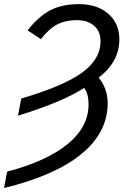

<svg xmlns="http://www.w3.org/2000/svg" viewBox="-54 -719 619 947"><path d="M-34.2 208.5 -18.6 127.4Q175.3 76.7 279.1 -8.1Q382.8 -92.8 382.8 -204.1Q382.8 -257.8 360.8 -285.6Q260.3 -218.3 34.7 -148.4L50.8 -232.9Q259.3 -294.4 350.6 -360.6Q441.9 -426.8 441.9 -515.6Q441.9 -563.5 410.6 -591.6Q379.4 -619.6 324.2 -619.6Q269.5 -619.6 228.5 -598.6Q187.5 -577.6 147.9 -525.9L82 -569.3Q137.7 -639.6 195.6 -669.2Q253.4 -698.7 335 -698.7Q425.3 -698.7 480 -651.1Q534.7 -603.5 534.7 -524.9Q534.7 -413.6 432.6 -336.4Q477.1 -281.7 477.1 -210Q477.1 -65.9 347.9 40.3Q218.8 146.5 -34.2 208.5Z"/></svg>

Font: Liberation Sans
Style: Italic
Weight: 400
Italic angle: -12°
Designer: Steve Matteson
Foundry: Ascender Corporation
Version: Version 2.1.5